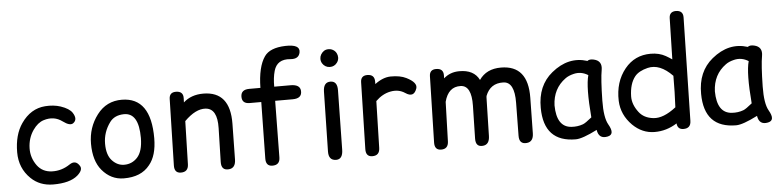

<svg xmlns="http://www.w3.org/2000/svg" viewBox="-47 -1034 5315 1311"><g transform="rotate(-5 2610.0 -378.0)"><path d="M396 -103Q439 -131.8 466.3 -85.9Q482.4 -58.6 440.9 -22Q387.2 23.9 272 23.4Q181.2 22.9 121.1 -35.2Q46.4 -107.4 46.4 -216.3Q46.4 -336.4 99.6 -413.1Q164.1 -506.3 263.7 -513.7Q321.8 -518.1 369.6 -502.4Q428.7 -482.4 448.2 -452.1Q478 -405.3 444.8 -381.3Q421.9 -364.7 374.5 -399.9Q317.4 -442.4 245.1 -419.4Q204.6 -406.7 171.9 -359.9Q134.8 -306.2 133.3 -236.8Q131.8 -171.4 171.4 -117.2Q207.5 -68.8 272 -66.4Q338.4 -64 396 -103Z M793.9 -412.6Q730 -411.1 698.2 -368.2Q649.4 -301.8 649.4 -222.2Q649.4 -145.5 684.6 -107.4Q720.7 -68.4 767.6 -68.4Q820.8 -68.4 857.4 -107.4Q896 -148.9 896.5 -240.7Q897 -414.6 793.9 -412.6ZM790 -512.2Q987.8 -510.7 987.3 -231Q986.8 -111.8 934.6 -49.8Q876 24.9 755.9 23.9Q668.9 23.4 608.4 -48.3Q553.7 -113.3 553.7 -231Q553.7 -342.3 619.1 -428.2Q683.6 -513.2 790 -512.2Z M1161.6 -534.2Q1212.9 -534.2 1211.4 -485.8Q1210.9 -471.7 1210.4 -457Q1263.7 -505.4 1346.7 -505.4Q1531.2 -504.9 1527.8 -282.7L1523.9 -38.6Q1522.9 20.5 1477.1 24.4Q1423.8 29.3 1425.3 -29.8L1431.2 -261.2Q1434.6 -396 1354 -401.9Q1286.1 -406.7 1208.5 -329.1L1200.7 -33.7Q1199.2 19.5 1147 18.6Q1103 17.6 1104.5 -34.7L1115.7 -488.8Q1116.7 -534.2 1161.6 -534.2Z M1663.1 -510.3H1739.3Q1741.7 -654.8 1789.6 -723.1Q1827.1 -777.3 1932.6 -780.8Q2036.6 -784.2 2026.9 -729.5Q2018.6 -682.6 1960 -688Q1869.1 -696.8 1846.7 -617.7Q1833.5 -571.8 1834 -510.3H1945.8Q2010.7 -510.3 2013.7 -466.3Q2017.1 -413.6 1952.1 -413.6H1832L1827.1 -26.4Q1826.7 26.9 1773.4 25.9Q1729.5 24.9 1730.5 -27.3L1736.8 -413.6H1657.2Q1604.5 -413.6 1605 -461.9Q1605.5 -510.3 1663.1 -510.3Z M2223.6 -732.9Q2224.6 -732.9 2225.6 -732.9Q2242.2 -732.9 2256.3 -724.6Q2271.5 -715.8 2279.3 -700.2Q2286.1 -687 2286.1 -671.9Q2286.1 -669.4 2286.1 -667Q2284.7 -649.4 2273.9 -635.3Q2264.2 -622.6 2252.4 -617.2Q2240.2 -610.8 2225.1 -611.3Q2223.6 -611.3 2222.2 -611.3Q2207 -611.8 2194.3 -619.6Q2181.2 -627.4 2172.9 -641.1Q2164.6 -655.3 2164.6 -671.9Q2164.6 -687.5 2172.4 -701.2Q2180.7 -715.3 2193.4 -724.1Q2207 -732.9 2223.6 -732.9ZM2220.2 -511.2Q2266.6 -510.3 2265.6 -447.8L2258.8 -41.5Q2257.8 24.4 2211.9 24.4Q2159.7 23.9 2161.1 -37.6L2169.4 -447.3Q2170.9 -512.2 2220.2 -511.2Z M2473.6 -534.2Q2523.4 -534.2 2523.4 -485.8Q2523.4 -477.1 2523.4 -467.8Q2578.1 -509.3 2631.3 -510.3Q2696.3 -511.2 2738.3 -490.2Q2812.5 -453.1 2799.3 -413.6Q2777.8 -351.1 2721.7 -389.2Q2677.7 -418.9 2621.1 -407.7Q2565.9 -397 2520 -351.6L2511.7 -31.2Q2510.3 22 2459 21Q2415 20 2416.5 -32.2L2427.7 -488.8Q2428.7 -534.2 2473.6 -534.2Z M2945.3 -534.2Q2996.1 -534.2 2995.1 -485.8L2994.6 -465.8Q3038.1 -504.9 3100.6 -505.4Q3202.1 -506.3 3237.8 -433.6Q3287.6 -505.9 3387.7 -505.4Q3572.8 -504.9 3569.3 -282.7L3565.4 -40Q3564.5 19 3518.6 22.9Q3465.8 27.8 3466.8 -31.2L3469.7 -256.3Q3471.7 -400.9 3394.5 -402.8Q3305.2 -405.3 3272.9 -321.3Q3271.5 -319.8 3271 -291.5L3265.1 -46.9Q3263.7 12.2 3218.3 16.1Q3168 20.5 3169.4 -38.1L3174.3 -262.2Q3177.2 -401.4 3102.1 -403.8Q3017.6 -406.7 2991.2 -305.2L2982.9 -35.2Q2981.4 18.1 2930.7 17.1Q2886.7 16.1 2888.2 -36.1L2899.4 -488.8Q2900.4 -534.2 2945.3 -534.2Z M3855 27.3Q3635.7 27.8 3634.3 -207Q3632.8 -359.9 3734.9 -443.4Q3852.1 -539.6 3980 -499Q3994.1 -511.2 4023.9 -504.4Q4082.5 -491.2 4071.3 -428.7Q4060.1 -367.7 4057.6 -220.7Q4055.7 -103.5 4084 -54.7Q4125.5 16.6 4072.3 27.3Q4011.2 40 4001.5 -24.4Q3900.4 26.9 3855 27.3ZM3911.6 -70.8Q3929.2 -77.1 3972.7 -112.8Q3955.1 -322.8 3977.5 -401.9Q3930.2 -431.6 3878.4 -418.9Q3842.3 -410.2 3820.8 -394Q3733.9 -331.1 3729.5 -216.3Q3731 -66.9 3832 -60.1Q3874.5 -57.1 3911.6 -70.8Z M4609.9 -786.1Q4660.6 -786.1 4659.7 -737.8L4644.5 -31.2Q4644 22 4591.3 21Q4552.2 20 4548.8 -21Q4476.6 24.9 4394.5 24.4Q4310.1 23.9 4245.1 -40Q4172.9 -112.3 4168.9 -208.5Q4164.6 -338.4 4236.3 -426.8Q4304.2 -510.3 4413.6 -510.3Q4472.2 -510.3 4516.1 -485.4Q4539.1 -472.2 4558.1 -459L4564.9 -740.7Q4565.9 -785.2 4609.9 -786.1ZM4550.3 -131.3Q4555.7 -232.9 4555.7 -346.7Q4469.2 -436 4385.3 -415.5Q4323.7 -400.4 4296.4 -366.7Q4257.8 -318.4 4255.9 -231.9Q4254.9 -176.3 4296.4 -122.1Q4329.6 -78.1 4394.5 -70.8Q4462.9 -63 4550.3 -131.3Z M4954.1 27.3Q4734.9 27.8 4733.4 -207Q4731.9 -359.9 4834 -443.4Q4951.2 -539.6 5079.1 -499Q5093.3 -511.2 5123 -504.4Q5181.6 -491.2 5170.4 -428.7Q5159.2 -367.7 5156.7 -220.7Q5154.8 -103.5 5183.1 -54.7Q5224.6 16.6 5171.4 27.3Q5110.4 40 5100.6 -24.4Q4999.5 26.9 4954.1 27.3ZM5010.7 -70.8Q5028.3 -77.1 5071.8 -112.8Q5054.2 -322.8 5076.7 -401.9Q5029.3 -431.6 4977.5 -418.9Q4941.4 -410.2 4919.9 -394Q4833 -331.1 4828.6 -216.3Q4830.1 -66.9 4931.2 -60.1Q4973.6 -57.1 5010.7 -70.8Z"/></g></svg>

Font: Comic Relief LRS
Style: Regular
Weight: 400
Designer: Jeff Davis
Foundry: Loudifier
Version: Version 1.0